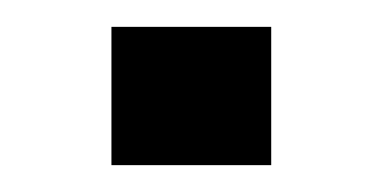

<svg xmlns="http://www.w3.org/2000/svg" viewBox="-20 -345 285 143"><path d="M182 -325V-222H63V-325Z"/></svg>

Font: Syne Medium
Style: Regular
Weight: 500
Designer: Lucas Descroix
Foundry: Bonjour Monde
Version: Version 2.200; ttfautohint (v1.8.4)